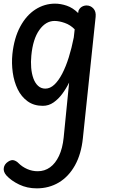

<svg xmlns="http://www.w3.org/2000/svg" viewBox="-23 -571 619 1054"><path d="M212 10Q163 10 128.5 -15Q94 -40 74 -81.2Q54 -122.5 47 -173Q40 -223.5 45 -274Q54.5 -362.5 87.8 -424.5Q121 -486.5 171 -518.8Q221 -551 279 -551Q310 -551 343.2 -539.8Q376.5 -528.5 406 -499.5L408 -512.5Q414.5 -527 426.5 -534Q438.5 -541 452.5 -541Q474 -541 489.5 -524.5Q505 -508 502 -478.5L432 187.5Q423 275 388.5 336.8Q354 398.5 300 430.8Q246 463 178.5 463Q126 463 82.2 442Q38.5 421 12.5 392.5Q-5.5 372 -2.2 351Q1 330 21.5 316.5Q40 304.5 54.2 309.2Q68.5 314 78.5 324.5Q99 345 126.5 357Q154 369 184 369Q222 369 251.8 347.5Q281.5 326 301 284.5Q320.5 243 326.5 184L356.5 -118Q341 -86 319.5 -56.8Q298 -27.5 271.2 -8.8Q244.5 10 212 10ZM149 -266Q145.5 -231.5 148.2 -199Q151 -166.5 160.2 -140.8Q169.5 -115 186 -99.8Q202.5 -84.5 226 -84.5Q252 -84.5 275.2 -106.2Q298.5 -128 318.5 -166.5Q338.5 -205 354.5 -256Q370.5 -307 382 -365.5L387 -410Q363 -434.5 332.2 -445.2Q301.5 -456 276.5 -456Q228 -456 192.8 -406.2Q157.5 -356.5 149 -266Z"/></svg>

Font: Edu SA Hand Medium
Style: Regular
Weight: 500
Designer: Tina and Corey Anderson, Eben Sorkin, Mirko Velimirovic
Foundry: Google for Education
Version: Version 2.000